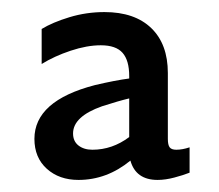

<svg xmlns="http://www.w3.org/2000/svg" viewBox="-20 -635 363 318"><path d="M196 -369Q157 -337 110 -337Q78 -337 57.5 -355.5Q37 -374 37 -405Q37 -468 137 -494Q171 -502 194 -505V-509Q194 -535 183 -547.5Q172 -560 147 -560Q124 -560 97 -551Q70 -542 49 -529V-587Q67 -598 95 -606.5Q123 -615 153 -615Q203 -615 230.5 -588.5Q258 -562 258 -514V-405Q258 -395 261 -391Q264 -387 272 -387Q282 -387 294 -391V-349Q284 -345 269 -341Q254 -337 241 -337Q205 -337 196 -369ZM133 -387Q166 -387 194 -408V-472Q177 -468 149 -459Q101 -442 101 -414Q101 -401 110 -394Q119 -387 133 -387Z"/></svg>

Font: Madhuban Medium
Style: Regular
Weight: 500
Designer: jaikishan Patel
Foundry: MagicType
Version: Version 1.000